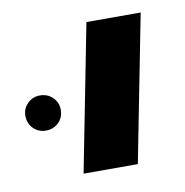

<svg xmlns="http://www.w3.org/2000/svg" viewBox="-61 -651 396 412"><g transform="rotate(-10 137.5 -444.5)"><path d="M270.5 -603.5 208 -284.2H89.8L152.3 -603.5ZM-11.7 -428.2Q-11.7 -443.8 -0.5 -454.8Q10.7 -465.8 26.4 -465.8Q43 -465.8 54.2 -454.8Q65.4 -443.8 65.4 -428.2Q65.4 -411.1 54.2 -400.1Q43 -389.2 26.4 -389.2Q10.7 -389.2 -0.5 -400.1Q-11.7 -411.1 -11.7 -428.2Z"/></g></svg>

Font: Arimo SemiBold
Style: Italic
Weight: 600
Italic angle: -12°
Version: Version 1.33